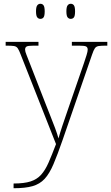

<svg xmlns="http://www.w3.org/2000/svg" viewBox="-20 -758 589 1018"><path d="M52 215Q108 215 142 204Q176 193 198 168.5Q220 144 237.5 104Q255 64 277 6L90 -468Q81 -492 74 -502Q67 -512 54 -514Q41 -516 13 -516H10V-536H184V-516H159Q128 -516 120.5 -511Q113 -506 113 -495Q113 -485 120.5 -467Q128 -449 144 -407L220 -212Q232 -181 246 -146Q260 -111 272 -79Q284 -47 290 -24Q299 -56 310.5 -90.5Q322 -125 338 -171L425 -423Q433 -447 439 -466Q445 -485 445 -495Q445 -506 437.5 -511Q430 -516 399 -516H361V-536H549V-516H545Q517 -516 503.5 -514Q490 -512 483 -502Q476 -492 468 -468L312 -16Q285 62 263.5 112.5Q242 163 216.5 190.5Q191 218 152.5 229Q114 240 53 240H52ZM355 -658Q345 -658 338.5 -666Q332 -674 332 -698Q332 -721 338.5 -729.5Q345 -738 355 -738Q366 -738 372 -729.5Q378 -721 378 -698Q378 -674 372 -666Q366 -658 355 -658ZM194 -658Q184 -658 177.5 -666Q171 -674 171 -698Q171 -721 177.5 -729.5Q184 -738 194 -738Q205 -738 211 -729.5Q217 -721 217 -698Q217 -674 211 -666Q205 -658 194 -658Z"/></svg>

Font: Noto Serif Tamil Thin
Style: Regular
Weight: 100
Designer: Indian Type Foundry, Tom Grace, and the Monotype Design Team
Foundry: Monotype Imaging Inc.
Version: Version 2.004; ttfautohint (v1.8.4.7-5d5b)